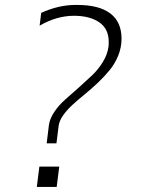

<svg xmlns="http://www.w3.org/2000/svg" viewBox="-20 -739 583 769"><path d="M127.4 9.8 137.7 -71.8H217.3L207 9.8ZM167 -165 175.8 -237.3Q179.2 -263.7 197.3 -290.5Q215.3 -317.4 240.2 -339.4Q265.1 -361.3 294.2 -387.2Q323.2 -413.1 348.4 -436.8Q373.5 -460.4 392.1 -491Q410.6 -521.5 414.6 -552.2Q415.5 -558.6 415.5 -570.8Q415.5 -624 377.2 -649.9Q338.9 -675.8 276.4 -675.8Q207 -675.8 138.7 -636.2L145 -687.5Q214.8 -719.2 281.7 -719.2H290.5Q376.5 -719.2 421.6 -685.3Q466.8 -651.4 466.8 -584Q466.8 -549.3 453.6 -516.6Q440.4 -483.9 418.9 -457.8Q397.5 -431.6 371.6 -407.2Q345.7 -382.8 319.1 -361.1Q292.5 -339.4 270.3 -319.1Q248 -298.8 232.7 -276.9Q217.3 -254.9 214.8 -234.4L206.1 -165Z"/></svg>

Font: Muli
Style: ExtraLightItalic
Weight: 200
Italic angle: -7°
Designer: Vernon Adams
Foundry: newtypography
Version: Version 2.0; ttfautohint (v1.00rc1.2-2d82) -l 8 -r 50 -G 200